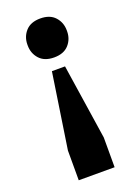

<svg xmlns="http://www.w3.org/2000/svg" viewBox="-138 -594 587 825"><g transform="rotate(-20 156.0 -181.0)"><path d="M156 -358Q112 -358 89 -383.5Q66 -409 66 -445V-449Q66 -485 89 -510.5Q112 -536 156 -536Q200 -536 223 -510.5Q246 -485 246 -449V-445Q246 -409 223 -383.5Q200 -358 156 -358ZM74 38 126 -306H186L238 38V174H74Z"/></g></svg>

Font: IBM Plex Serif
Style: Bold
Weight: 700
Designer: Mike Abbink, Paul van der Laan, Pieter van Rosmalen
Foundry: Bold Monday
Version: Version 2.008